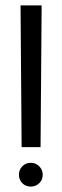

<svg xmlns="http://www.w3.org/2000/svg" viewBox="-20 -685 228 710"><path d="M60 -141 56 -665H134L130 -141ZM50 -39Q50 -57 62.5 -70Q75 -83 94 -83Q112 -83 125 -70Q138 -57 138 -39Q138 -20 125 -7.5Q112 5 94 5Q75 5 62.5 -7.5Q50 -20 50 -39Z"/></svg>

Font: Sulphur Point
Style: Bold
Weight: 700
Designer: Noponies / Dale Sattler
Foundry: Noponies
Version: Version 1.000; ttfautohint (v1.8)